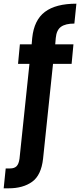

<svg xmlns="http://www.w3.org/2000/svg" viewBox="-74 -794 435 1043"><path d="M-54 229 -43 121H-19Q4 121 16 109Q28 97 32 68L86 -447H24L34 -553H98L101 -588Q111 -685 170 -729.5Q229 -774 341 -774L330 -666Q282 -666 257.5 -648.5Q233 -631 229 -588L226 -553H325L315 -447H214L160 68Q150 158 100.5 193.5Q51 229 -27 229Z"/></svg>

Font: Firefly Display
Style: Bold
Weight: 700
Designer: Colophon Foundry, Jonny Pinhorn
Foundry: Colophon Foundry
Version: Version 1.200; ttfautohint (v1.8.3)